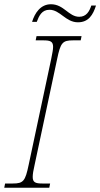

<svg xmlns="http://www.w3.org/2000/svg" viewBox="-37 -884 472 904"><path d="M330 -779C380 -779 401 -814 415 -858H393C384 -831 370 -805 336 -805C286 -805 264 -864 203 -864C154 -864 127 -823 114 -781H136C147 -810 160 -838 196 -838C246 -838 272 -779 330 -779ZM-17 0H195L199 -20H163C130 -20 117 -25 117 -51C117 -64 120 -82 126 -108L232 -606C248 -683 257 -694 307 -694H343L347 -714H135L131 -694H167C200 -694 213 -689 213 -663C213 -650 209 -632 204 -606L98 -108C82 -31 73 -20 23 -20H-13Z"/></svg>

Font: Noto Serif SemiCondensed Thin
Style: Italic
Weight: 100
Width: 4
Italic angle: -12°
Designer: Monotype Design Team
Foundry: Monotype Imaging Inc.
Version: Version 2.013